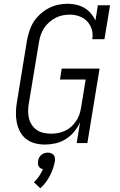

<svg xmlns="http://www.w3.org/2000/svg" viewBox="-20 -763 640 1024"><path d="M220 8Q192 8 165.5 1Q139 -6 118.5 -22.5Q98 -39 86 -62.5Q74 -86 69 -112.5Q64 -139 65 -167Q66 -195 71 -223L124 -548Q129 -573 137 -598.5Q145 -624 159.5 -646.5Q174 -669 195 -688Q216 -707 240 -719.5Q264 -732 290 -737.5Q316 -743 341 -743Q365 -743 388 -737.5Q411 -732 430.5 -720.5Q450 -709 464.5 -692Q479 -675 489 -654L502 -735H567L537 -554H472Q477 -581 469.5 -606Q462 -631 445 -649Q428 -667 403.5 -676Q379 -685 352 -685Q333 -685 313.5 -681Q294 -677 276 -667.5Q258 -658 242 -644Q226 -630 215 -613Q204 -596 197.5 -577Q191 -558 188 -539L134 -213Q130 -192 130 -171.5Q130 -151 134.5 -132Q139 -113 150 -96.5Q161 -80 176.5 -69.5Q192 -59 212 -54.5Q232 -50 253 -50Q271 -50 289.5 -53.5Q308 -57 326 -65Q344 -73 359 -86.5Q374 -100 385 -116Q396 -132 402.5 -150Q409 -168 412 -187L437 -339H300L309 -397H511L446 0H389L407 -111Q395 -84 375.5 -60.5Q356 -37 330.5 -21Q305 -5 276 1.5Q247 8 220 8ZM195 241 161 209Q177 194 189 176Q201 158 209 139Q202 138 196 134Q190 130 186.5 124Q183 118 182.5 110.5Q182 103 183 96Q184 87 188.5 78Q193 69 200.5 63Q208 57 217 54Q226 51 235 51Q244 51 252 54Q260 57 265.5 63Q271 69 272.5 78Q274 87 273 96Q266 135 246.5 173.5Q227 212 195 241Z"/></svg>

Font: Iosevka Etoile Light
Style: Italic
Weight: 300
Italic angle: -9°
Designer: Belleve Invis
Foundry: Belleve Invis
Version: Version 22.1.2; ttfautohint (v1.8.4)